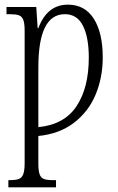

<svg xmlns="http://www.w3.org/2000/svg" viewBox="-20 -566 508 826"><path d="M16 209H21Q48 209 61 204Q74 199 80 183.5Q86 168 86 135V-434Q86 -466 80 -481Q74 -496 60.5 -500.5Q47 -505 20 -505H8V-536H136L142 -445H145Q183 -546 272 -546Q345 -546 383.5 -485.5Q422 -425 422 -319Q422 -233 391.5 -159.5Q361 -86 298.5 -38Q236 10 145 19V137Q145 169 150.5 184Q156 199 169 204Q182 209 208 209H221V240H16ZM362 -318Q362 -405 337 -455Q312 -505 259 -505Q145 -505 145 -277V-19Q257 -30 309.5 -109.5Q362 -189 362 -318Z"/></svg>

Font: Noto Serif CondLight
Style: Regular
Weight: 300
Width: 3
Designer: Monotype Design Team
Foundry: Monotype Imaging Inc.
Version: Version 1.001